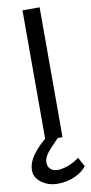

<svg xmlns="http://www.w3.org/2000/svg" viewBox="-118 -752 492 1035"><g transform="rotate(-10 128.0 -234.0)"><path d="M85.4 0H179.2V-710.9H85.4ZM-14.2 149.4Q-14.2 187.5 22.9 215.1Q60.1 242.7 111.3 242.7Q162.1 242.7 205.1 223.4Q248 204.1 270 174.3L242.2 124Q211.9 147 179.7 158.2Q147.5 169.4 124.5 169.4Q99.1 169.4 84.5 156Q69.8 142.6 69.8 119.1Q69.8 97.2 85.7 74.2Q101.6 51.3 152.8 0L106.4 -24.9Q48.3 20 17.1 63Q-14.2 106 -14.2 149.4Z"/></g></svg>

Font: Roboto Flex
Style: Regular
Weight: 400
Designer: Berlow after Robertson
Foundry: Google
Version: Version 3.200;gftools[0.9.32]